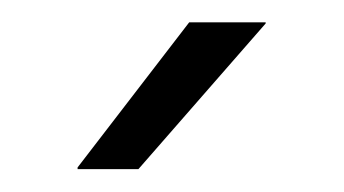

<svg xmlns="http://www.w3.org/2000/svg" viewBox="-20 -702 308 172"><path d="M49.5 -552 149.5 -682H218V-681L104 -550.5H49.5Z"/></svg>

Font: Anek Devanagari Light
Style: Regular
Weight: 300
Designer: Kailash Malviya (Devanagari) & Yesha Goshar (Latin)
Foundry: Ek Type
Version: Version 1.003